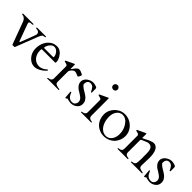

<svg xmlns="http://www.w3.org/2000/svg" viewBox="215 -1796 2919 2919"><g transform="rotate(45 1674.0 -337.0)"><path d="M501 -431C501 -432 501 -434 500 -436C500 -437 499 -438 496 -439H311C306 -439 300 -436 300 -431C300 -421 307 -418 315 -418C319 -417 323 -417 328 -417C333 -417 336 -417 339 -416C357 -409 376 -395 376 -371V-362C375 -360 374 -355 372 -348C370 -342 367 -334 363 -322L347 -278C326 -225 307 -175 283 -112C281 -110 281 -105 278 -102C278 -100 273 -95 271 -95C265 -95 265 -104 262 -107L163 -378C163 -379 162 -381 162 -384C160 -387 160 -389 160 -390C160 -413 174 -419 196 -419C203 -419 209 -419 214 -420C224 -420 233 -421 233 -431C233 -432 233 -434 232 -436C232 -438 231 -439 229 -439H12C4 -440 0 -437 0 -430C0 -419 10 -417 21 -417C24 -417 27 -417 29 -416C58 -406 81 -381 91 -352L220 -2C222 3 225 13 231 13H270C275 13 279 2 280 -1L414 -346C426 -371 437 -413 468 -417C478 -418 487 -422 496 -422C499 -425 501 -426 501 -431Z M592 -257H875C882 -257 885 -264 885 -278C885 -287 883 -297 881 -309C872 -337 861 -363 843 -384C828 -411 801 -430 773 -444C758 -450 742 -453 725 -453C690 -453 660 -446 633 -431C562 -390 513 -308 513 -198C513 -139 535 -88 565 -53C594 -17 639 13 699 13C716 13 733 10 750 4C804 -15 850 -51 884 -91C881 -93 878 -102 873 -102H871C869 -102 869 -102 868 -101C835 -70 794 -43 739 -43C718 -43 697 -48 679 -56C622 -84 583 -142 583 -227C583 -239 584 -257 592 -257ZM597 -304V-310C600 -323 604 -336 611 -350C627 -381 657 -419 702 -419C732 -419 756 -400 772 -382C787 -362 803 -338 803 -306C803 -299 799 -295 790 -295H606C601 -295 597 -298 597 -304Z M1195 -18C1189 -18 1182 -20 1175 -20C1144 -29 1110 -34 1110 -74V-295C1110 -302 1112 -310 1117 -320C1131 -343 1153 -375 1189 -375C1202 -375 1216 -371 1226 -366C1236 -361 1251 -355 1262 -351L1263 -350H1264C1273 -350 1284 -365 1287 -374C1292 -382 1298 -397 1298 -407C1298 -410 1295 -414 1287 -418C1270 -429 1236 -444 1210 -444C1201 -444 1193 -441 1185 -436C1158 -418 1139 -386 1120 -361C1119 -360 1118 -358 1117 -358C1116 -356 1114 -356 1113 -356C1112 -356 1111 -357 1111 -358C1110 -360 1110 -361 1110 -362V-441C1110 -449 1107 -453 1102 -453C1101 -453 1100 -453 1099 -452L1095 -450L970 -391C967 -390 965 -388 965 -386C963 -384 963 -382 963 -381C963 -378 963 -376 965 -374C987 -363 1034 -367 1034 -333V-74C1034 -39 1010 -23 981 -19C972 -18 958 -15 958 -8C958 -3 960 -1 963 0H1208C1211 -1 1213 -3 1213 -8C1213 -15 1203 -15 1195 -18Z M1401 -3C1402 -3 1404 -2 1410 0C1429 5 1456 13 1480 13C1518 13 1555 -1 1576 -20C1601 -38 1620 -69 1620 -109C1620 -132 1616 -151 1606 -168C1569 -242 1470 -260 1420 -322C1417 -328 1415 -333 1415 -338C1415 -383 1436 -417 1480 -417C1507 -417 1527 -405 1540 -390C1553 -373 1565 -354 1574 -332C1576 -326 1576 -323 1584 -323C1588 -323 1590 -324 1592 -326C1592 -329 1593 -331 1593 -334V-402C1593 -414 1592 -420 1588 -426C1586 -433 1581 -433 1574 -438C1553 -445 1528 -453 1500 -453C1481 -453 1464 -450 1446 -442C1404 -426 1355 -385 1355 -330C1355 -307 1360 -288 1370 -272C1388 -241 1420 -215 1454 -198C1470 -188 1486 -178 1501 -167C1526 -149 1552 -127 1552 -87C1552 -78 1550 -68 1548 -60C1538 -34 1519 -12 1484 -12C1425 -12 1396 -48 1378 -91C1377 -93 1376 -95 1376 -98C1372 -104 1371 -114 1362 -114C1359 -114 1356 -114 1356 -112C1354 -112 1354 -109 1354 -106C1354 -97 1354 -85 1356 -72C1356 -48 1362 -22 1362 0C1364 8 1364 13 1365 13H1374C1386 13 1389 -3 1401 -3Z M1690 0H1908C1911 -1 1913 -3 1913 -8C1913 -15 1899 -18 1890 -19C1860 -23 1837 -39 1837 -74V-441C1837 -449 1834 -453 1829 -453C1828 -453 1827 -453 1826 -452L1822 -450L1697 -391C1694 -390 1692 -388 1692 -386C1690 -384 1690 -382 1690 -381C1690 -378 1690 -376 1692 -374C1714 -363 1761 -367 1761 -333V-74C1761 -39 1737 -23 1708 -19C1699 -18 1685 -15 1685 -8C1685 -3 1687 -1 1690 0ZM1794 -590C1819 -590 1839 -613 1839 -638C1839 -657 1825 -677 1810 -682C1805 -686 1799 -687 1793 -687C1763 -687 1741 -667 1741 -638C1741 -608 1764 -590 1794 -590Z M1956 -225C1956 -192 1962 -160 1973 -132C1995 -73 2038 -29 2095 -6C2123 7 2154 13 2188 13C2262 13 2317 -17 2357 -54C2393 -94 2423 -150 2423 -223C2423 -294 2390 -350 2351 -387C2314 -424 2254 -454 2184 -454C2115 -454 2059 -422 2023 -384C1987 -348 1956 -292 1956 -225ZM2037 -255C2037 -298 2048 -340 2069 -368C2087 -397 2120 -422 2166 -422C2209 -422 2236 -403 2261 -382C2303 -336 2339 -270 2339 -184C2339 -138 2328 -98 2308 -68C2288 -38 2258 -13 2208 -13C2178 -13 2152 -21 2131 -36C2072 -76 2037 -158 2037 -255Z M2471 -8C2471 -3 2473 -1 2476 0H2694C2697 -1 2699 -3 2699 -8C2699 -17 2686 -18 2676 -20C2668 -20 2660 -23 2652 -26C2635 -33 2623 -49 2623 -76V-339C2624 -342 2625 -345 2628 -348C2646 -360 2674 -371 2688 -376C2710 -386 2728 -396 2754 -396C2827 -396 2838 -329 2838 -257V-201C2839 -184 2839 -169 2839 -154C2839 -127 2837 -102 2835 -80C2835 -45 2815 -20 2782 -20C2772 -18 2759 -17 2759 -8C2759 -3 2761 -1 2764 0H3000C3003 -1 3005 -3 3005 -8C3005 -16 2995 -16 2987 -18C2949 -26 2911 -30 2911 -76V-104C2911 -156 2916 -196 2916 -247C2916 -259 2916 -272 2914 -288C2914 -319 2905 -351 2898 -376C2887 -404 2873 -429 2848 -442C2837 -450 2823 -453 2807 -453C2802 -453 2798 -453 2793 -452C2788 -452 2783 -451 2777 -450C2760 -444 2748 -439 2728 -432C2718 -426 2704 -420 2689 -413C2673 -406 2653 -393 2630 -384H2627C2625 -384 2624 -386 2623 -389V-465C2623 -473 2620 -477 2615 -477C2614 -477 2613 -477 2612 -476L2608 -474L2483 -415C2480 -414 2478 -412 2478 -410C2476 -408 2476 -406 2476 -405C2476 -402 2476 -400 2478 -398C2501 -387 2547 -391 2547 -356V-76C2547 -61 2544 -50 2538 -42C2528 -30 2513 -20 2494 -20C2484 -18 2471 -17 2471 -8Z M3093 -3C3094 -3 3096 -2 3102 0C3121 5 3148 13 3172 13C3210 13 3247 -1 3268 -20C3293 -38 3312 -69 3312 -109C3312 -132 3308 -151 3298 -168C3261 -242 3162 -260 3112 -322C3109 -328 3107 -333 3107 -338C3107 -383 3128 -417 3172 -417C3199 -417 3219 -405 3232 -390C3245 -373 3257 -354 3266 -332C3268 -326 3268 -323 3276 -323C3280 -323 3282 -324 3284 -326C3284 -329 3285 -331 3285 -334V-402C3285 -414 3284 -420 3280 -426C3278 -433 3273 -433 3266 -438C3245 -445 3220 -453 3192 -453C3173 -453 3156 -450 3138 -442C3096 -426 3047 -385 3047 -330C3047 -307 3052 -288 3062 -272C3080 -241 3112 -215 3146 -198C3162 -188 3178 -178 3193 -167C3218 -149 3244 -127 3244 -87C3244 -78 3242 -68 3240 -60C3230 -34 3211 -12 3176 -12C3117 -12 3088 -48 3070 -91C3069 -93 3068 -95 3068 -98C3064 -104 3063 -114 3054 -114C3051 -114 3048 -114 3048 -112C3046 -112 3046 -109 3046 -106C3046 -97 3046 -85 3048 -72C3048 -48 3054 -22 3054 0C3056 8 3056 13 3057 13H3066C3078 13 3081 -3 3093 -3Z"/></g></svg>

Font: fbb
Style: Regular
Weight: 400
Designer: David J. Perry, Michael Sharpe
Version: Version 1.045